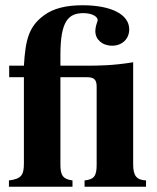

<svg xmlns="http://www.w3.org/2000/svg" viewBox="-20 -711 596 731"><path d="M536 0V-24C500 -26 487 -41 487 -86V-474C410 -461 349 -461 314 -461H210V-501C210 -631 240 -661 298 -661C328 -661 352 -649 352 -634C352 -634 351 -630 350 -627C346 -616 343 -604 343 -592C343 -561 369 -537 407 -537C445 -537 472 -563 472 -599C472 -656 404 -691 294 -691C232 -691 183 -679 148 -653C89 -610 77 -559 71 -461H15V-417H71V-89C71 -44 61 -30 14 -24V0H256V-24C220 -29 210 -43 210 -84V-417H311C339 -417 348 -407 348 -381V-84C348 -42 339 -28 302 -24V0Z"/></svg>

Font: XITS
Style: Bold
Weight: 700
Designer: MicroPress Inc., with final additions and corrections provided by Coen Hoffman, Elsevier (retired)
Version: Version 1.107